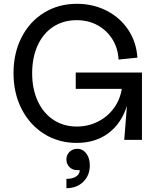

<svg xmlns="http://www.w3.org/2000/svg" viewBox="-20 -735 841 1009"><path d="M399 159H385Q361 159 345 143Q329 127 329 103Q329 79 345.5 63Q362 47 386 47Q415 47 433.5 71.5Q452 96 452 134Q452 187 417.5 220.5Q383 254 329 254V205Q361 205 380 192.5Q399 180 399 159ZM51 -351Q51 -456 93.5 -539Q136 -622 212 -668.5Q288 -715 384 -715Q470 -715 541 -678.5Q612 -642 654.5 -577.5Q697 -513 702 -432L603 -422Q600 -482 570.5 -529Q541 -576 492.5 -602.5Q444 -629 383 -629Q313 -629 260 -594.5Q207 -560 178 -496.5Q149 -433 149 -350Q149 -267 178.5 -203.5Q208 -140 261 -105Q314 -70 384 -70Q443 -70 494 -95.5Q545 -121 578 -166Q611 -211 620 -268H378V-354H726V0H633L647 -179Q618 -86 549.5 -35Q481 16 383 16Q288 16 212.5 -31Q137 -78 94 -161.5Q51 -245 51 -351Z"/></svg>

Font: MedMera Sans Display
Style: Regular
Weight: 500
Designer: Kasper Nordkvist
Foundry: UNCUT.wtf
Version: Version 1.300